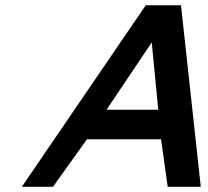

<svg xmlns="http://www.w3.org/2000/svg" viewBox="-20 -714 795 734"><path d="M537.1 -693.8H671.9L747.6 0H621.1L595.7 -181.6H312.5L182.6 0H63.5ZM585 -294.4 560.1 -551.8 387.2 -294.4Z"/></svg>

Font: Cantarell
Style: Bold Italic
Weight: 700
Italic angle: -16°
Designer: Dave Crossland
Version: Version 1.004